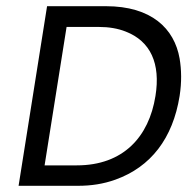

<svg xmlns="http://www.w3.org/2000/svg" viewBox="-20 -600 605 620"><path d="M40 0H231C275 0 314 -6 353 -20C467 -61 538 -153 560 -290C567 -335 566 -375 560 -411C543 -508 469 -580 322 -580H132ZM124 -66 195 -513H299C332 -513 361 -508 386 -498C466 -467 499 -395 482 -290C461 -158 378 -66 228 -66Z"/></svg>

Font: Charger Pro
Style: ExtObl
Weight: 400
Designer: Jasper
Foundry: Cannot Into Space Fonts
Version: Version 1.09